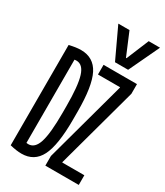

<svg xmlns="http://www.w3.org/2000/svg" viewBox="-243 -1097 1036 1204"><g transform="rotate(30 275.0 -495.0)"><path d="M123 10Q87 10 39 -2V-728Q87 -740 123 -740Q215 -740 256 -659.5Q297 -579 297 -395V-335Q297 -152 256 -71Q215 10 123 10ZM89 -75Q100 -69 110 -66Q120 -63 131 -63Q178 -63 198.5 -128Q219 -193 219 -340V-390Q219 -537 198.5 -602.5Q178 -668 131 -668Q120 -668 110 -665Q100 -662 89 -655L117 -684V-47ZM291 0V-70L451 -656V-660H291V-730H533V-660L373 -74V-70H533V0ZM345 -780 242 -1000H323L391 -838H395L462 -1000H544L440 -780Z"/></g></svg>

Font: M PLUS Code Latin SemiExpanded
Style: Regular
Weight: 400
Width: 6
Designer: Coji Morishita
Foundry: UNDERFOREST DESIGN
Version: Version 1.002; ttfautohint (v1.8.3)